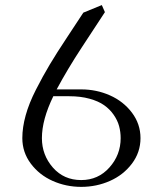

<svg xmlns="http://www.w3.org/2000/svg" viewBox="-20 -729 641 756"><path d="M67.9 -185.1Q67.9 -227.5 81.1 -274.9Q94.2 -322.3 121.3 -375.5Q148.4 -428.7 175.5 -474.1Q202.6 -519.5 244.1 -582L308.1 -679.2L380.9 -709L393.1 -681.2L301.8 -542Q246.6 -458 203.1 -377H299.8Q359.9 -377 412.8 -353.5Q465.8 -330.1 499.5 -285.4Q533.2 -240.7 533.2 -185.1Q533.2 -129.4 499.5 -84.7Q465.8 -40 412.8 -16.6Q359.9 6.8 299.8 6.8Q240.2 6.8 187.5 -16.6Q134.8 -40 101.3 -84.7Q67.9 -129.4 67.9 -185.1ZM145 -185.1Q145 -118.7 188.2 -69.3Q231.4 -20 299.8 -20Q366.7 -20 410.9 -69.6Q455.1 -119.1 455.1 -185.1Q455.1 -209.5 449 -232.2Q442.9 -254.9 427.7 -276.9Q412.6 -298.8 390.1 -314.7Q367.7 -330.6 332.5 -340.3Q297.4 -350.1 252.9 -350.1H189.9Q145 -257.8 145 -185.1Z"/></svg>

Font: Dihjauti
Style: Regular
Weight: 400
Designer: T. Christopher White
Version: Version 3.0.0